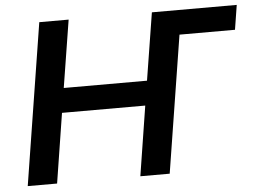

<svg xmlns="http://www.w3.org/2000/svg" viewBox="-50 -769 1112 834"><g transform="rotate(-5 505.5 -352.5)"><path d="M38 0 150 -705H278L231 -411H594L641 -705H1011L994 -598H752L657 0H529L577 -304H214L166 0Z"/></g></svg>

Font: Nunito Sans 12pt
Style: Bold Italic
Weight: 700
Italic angle: -9°
Designer: Vernon Adams
Foundry: Vernon Adams
Version: Version 3.101;gftools[0.9.27]